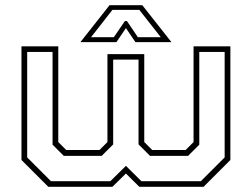

<svg xmlns="http://www.w3.org/2000/svg" viewBox="-20 -718 968 738"><path d="M62.5 -540H204V-172L234.5 -141.5H362.5L393 -172V-510H534.5V-172L565 -141.5H693.5L724 -172V-540H865.5V-103L762.5 0H515.5L464 -51L412 0H165.5L62.5 -103ZM84.5 -518.5V-113L176 -21.5H404L464 -80.5L523.5 -21.5H752L843.5 -113V-518.5H746V-162L703 -119H556.5L512.5 -163V-489H415V-163L371 -119H225L182 -162V-518.5ZM401 -698H527L639 -556H500.5L464 -610L427.5 -556H289ZM412 -680 330 -575H417.5L460 -637H468L510 -575H598L515.5 -680Z"/></svg>

Font: Tourney Expanded ExtraLight
Style: Regular
Weight: 200
Width: 7
Designer: Tyler Finck
Foundry: Etcetera Type Co
Version: Version 1.010; ttfautohint (v1.8.3)